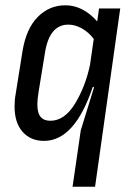

<svg xmlns="http://www.w3.org/2000/svg" viewBox="-20 -520 516 725"><path d="M347 -439 354 -488H434L339 185H254L285 -28L335 -190L333 -192L330 -191Q262 12 146 12Q96 12 65.5 -22Q35 -56 35 -118Q35 -143 39 -164L65 -327Q79 -412 122.5 -456Q166 -500 227 -500Q261 -500 291.5 -484Q322 -468 347 -439ZM150 -322 126 -175Q121 -143 121 -127Q121 -93 133.5 -78.5Q146 -64 170 -64Q224 -64 263.5 -129Q303 -194 320 -276L334 -373Q315 -398 289.5 -412.5Q264 -427 238 -427Q167 -427 150 -322Z"/></svg>

Font: Ropa Sans
Style: Italic
Weight: 400
Version: Version 1.100